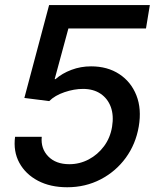

<svg xmlns="http://www.w3.org/2000/svg" viewBox="-20 -748 639 777"><path d="M252 9.8Q183.6 9.8 133.5 -16.6Q83.5 -43 58.3 -89.1Q33.2 -135.3 41 -194.3H148.9Q144.5 -146.5 175.3 -115Q206.1 -83.5 260.7 -83.5Q302.2 -83.5 338.9 -102.8Q375.5 -122.1 400.9 -156.2Q426.3 -190.4 433.6 -235.4Q440.9 -280.8 428.5 -314.9Q416 -349.1 387 -368.7Q357.9 -388.2 315.9 -388.2Q279.8 -388.2 241 -375Q202.1 -361.8 179.2 -338.9L78.6 -351.6L178.7 -727.5H586.4L570.8 -632.8H256.8L201.2 -427.7H204.6Q231.4 -451.2 269 -465.3Q306.6 -479.5 348.6 -479.5Q415 -479.5 462.6 -448.2Q510.3 -417 532 -362.1Q553.7 -307.1 541.5 -235.8Q529.3 -164.6 488.8 -109.1Q448.2 -53.7 387 -22Q325.7 9.8 252 9.8Z"/></svg>

Font: Inter 17pt Medium
Style: Italic
Weight: 500
Italic angle: -9.3988°
Version: Version 4.001;git-66647c0bb